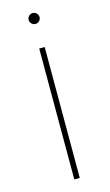

<svg xmlns="http://www.w3.org/2000/svg" viewBox="-110 -731 442 773"><g transform="rotate(-15 111.0 -345.0)"><path d="M99.4 0V-545.5H122.2V0ZM110.8 -644.9Q101.6 -644.9 94.8 -651.6Q88.1 -658.4 88.1 -667.6Q88.1 -676.8 94.8 -683.6Q101.6 -690.3 110.8 -690.3Q120 -690.3 126.8 -683.6Q133.5 -676.8 133.5 -667.6Q133.5 -658.4 126.8 -651.6Q120 -644.9 110.8 -644.9Z"/></g></svg>

Font: Inter Thin BETA
Style: Regular
Weight: 100
Designer: Rasmus Andersson
Foundry: rsms
Version: Version 3.011;git-f93a4a705